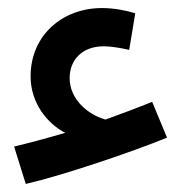

<svg xmlns="http://www.w3.org/2000/svg" viewBox="-20 -399 468 477"><path d="M44 58C139 36 309 -22 395 -57L358 -146C321 -131 281 -116 242 -102C196 -115 153 -154 153 -205C153 -249 183 -284 238 -284C255 -284 280 -280 301 -275L316 -366C290 -374 261 -379 233 -379C137 -379 56 -313 56 -209C56 -144 97 -92 142 -69C94 -55 50 -43 15 -35Z"/></svg>

Font: Noto Sans Arabic UI Md
Style: Regular
Weight: 500
Designer: Monotype Design Team, Nadine Chahine and Nizar Qandah
Foundry: Monotype Imaging Inc.
Version: Version 2.010